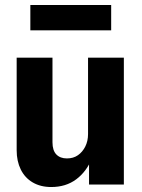

<svg xmlns="http://www.w3.org/2000/svg" viewBox="-20 -742 569 772"><path d="M186 10Q143 10 111.5 -8.5Q80 -27 63.5 -60.5Q47 -94 47 -138V-510H191V-170Q191 -137 206.5 -121Q222 -105 249 -105Q275 -105 293.5 -118Q312 -131 323 -153Q334 -175 334 -203L350 -106Q328 -52 286.5 -21Q245 10 186 10ZM338 0V-108H334V-510H478V0ZM102 -620V-722H427V-620Z"/></svg>

Font: Instrument Sans SemiCondensed
Style: Bold
Weight: 700
Width: 4
Designer: Rodrigo Fuenzalida
Foundry: fragTYPE
Version: Version 1.000;gftools[0.9.28]